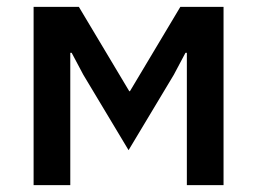

<svg xmlns="http://www.w3.org/2000/svg" viewBox="-20 -540 750 560"><path d="M78 0V-520H210L357 -274H359L506 -520H632V0H525V-386H521L487 -322L355 -102L223 -322L189 -386H185V0Z"/></svg>

Font: IBM Plex Sans Medm
Style: Regular
Weight: 500
Designer: Mike Abbink, Paul van der Laan, Pieter van Rosmalen
Foundry: Bold Monday
Version: Version 3.005